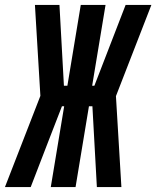

<svg xmlns="http://www.w3.org/2000/svg" viewBox="-61 -755 631 775"><path d="M-41 0 102 -368 80 -735H179L197 -409H211L265 -735H365L311 -409H320L446 -735H550L407 -367L429 0H330L312 -326H298L244 0H144L198 -326H189L132 -179L63 0Z"/></svg>

Font: Iosevka Extrabold Oblique
Style: Regular
Weight: 800
Italic angle: -9°
Monospace: yes
Designer: Belleve Invis
Foundry: Belleve Invis
Version: Version 32.5.0; ttfautohint (v1.8.4)